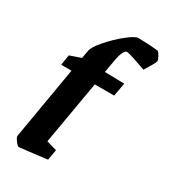

<svg xmlns="http://www.w3.org/2000/svg" viewBox="-167 -734 725 824"><g transform="rotate(30 196.0 -322.0)"><path d="M392 -608Q392 -603 380 -582Q368 -561 358 -546Q334 -555 301 -566Q268 -577 259 -577Q251 -577 243.5 -561.5Q236 -546 232 -524L220 -455L317 -453L305 -387H209L155 -74L206 -59L197 -7Q70 9 61 9Q55 9 43 -7Q31 -23 32 -30L93 -388H42L50 -439L105 -458L112 -497Q115 -517 147.5 -554.5Q180 -592 218 -622.5Q256 -653 272 -653Q288 -653 317.5 -651.5Q347 -650 372 -647Q378 -641 385.5 -627Q393 -613 392 -608Z"/></g></svg>

Font: Grenze SemiBold
Style: Italic
Weight: 600
Italic angle: -10°
Designer: Renata Polastri
Foundry: Omnibus-Type
Version: Version 1.002; ttfautohint (v1.8)